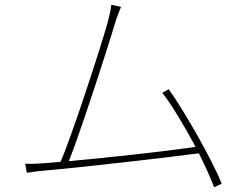

<svg xmlns="http://www.w3.org/2000/svg" viewBox="-20 -766 1040 809"><path d="M163 -78C137 -76 112 -75 86 -76L93 -38C119 -42 140 -45 165 -47C307 -59 674 -101 818 -120C846 -64 869 -13 882 23L914 8C877 -87 760 -293 691 -390L664 -375C705 -322 759 -232 804 -147C697 -131 440 -102 270 -87C316 -200 437 -573 463 -663C475 -703 483 -718 490 -737L449 -746C447 -726 444 -711 433 -669C407 -576 285 -198 235 -84Z"/></svg>

Font: Harano Aji Gothic ExtraLight
Style: Regular
Weight: 250
Foundry: Masamichi Hosoda
Version: HaranoAjiGothic-ExtraLight version 20230610;ttx 4.39.4